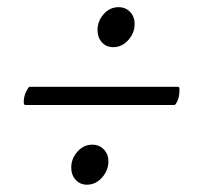

<svg xmlns="http://www.w3.org/2000/svg" viewBox="-20 -505 562 525"><path d="M49.8 -217.8Q44.9 -217.8 44.9 -225.6Q44.9 -248.5 59.6 -267.6H467.8Q470.7 -267.6 470.7 -259.8Q470.7 -231.4 458 -217.8ZM304.2 -485.4Q323.2 -485.4 335.7 -472.4Q348.1 -459.5 348.1 -439.5Q348.1 -415 330.8 -395.5Q313.5 -376 289.6 -376Q270.5 -376 258.5 -389.4Q246.6 -402.8 246.6 -422.9Q246.6 -447.3 263.4 -466.3Q280.3 -485.4 304.2 -485.4ZM232.4 -109.4Q251.5 -109.4 263.9 -96.4Q276.4 -83.5 276.4 -63.5Q276.4 -39.1 259 -19.5Q241.7 0 217.8 0Q198.7 0 186.8 -13.4Q174.8 -26.9 174.8 -46.9Q174.8 -71.3 191.7 -90.3Q208.5 -109.4 232.4 -109.4Z"/></svg>

Font: Amiri
Style: Bold Slanted
Weight: 700
Italic angle: 9°
Designer: Khaled Hosny
Version: Version 000.107